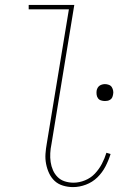

<svg xmlns="http://www.w3.org/2000/svg" viewBox="-20 -755 540 783"><path d="M278 8Q257 8 237 2Q217 -4 203 -17Q189 -30 180.5 -48Q172 -66 168 -86.5Q164 -107 165.5 -128Q167 -149 171 -171L261 -717H97V-735H283L190 -168Q186 -149 185 -130.5Q184 -112 186.5 -94.5Q189 -77 196 -61Q203 -45 215 -33Q227 -21 244 -15.5Q261 -10 280 -10Q303 -10 326.5 -19.5Q350 -29 367 -47Q384 -65 395.5 -87Q407 -109 414 -132L431 -127Q423 -101 410 -76Q397 -51 377 -31.5Q357 -12 330.5 -2Q304 8 278 8ZM408 -343Q400 -343 392 -345.5Q384 -348 379.5 -354.5Q375 -361 374 -369Q373 -377 374 -385Q375 -391 378 -396.5Q381 -402 386 -405.5Q391 -409 397 -410.5Q403 -412 408 -412Q416 -412 424 -409Q432 -406 436 -399.5Q440 -393 441.5 -385Q443 -377 441 -369Q440 -363 437.5 -357.5Q435 -352 429.5 -348.5Q424 -345 418.5 -344Q413 -343 408 -343Z"/></svg>

Font: Iosevka Term Curly Thin
Style: Italic
Weight: 100
Italic angle: -9°
Designer: Belleve Invis
Foundry: Belleve Invis
Version: Version 32.3.0